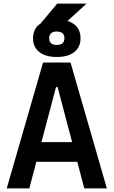

<svg xmlns="http://www.w3.org/2000/svg" viewBox="-20 -1038 626 1058"><path d="M187 -888.7 295.4 -1018.1H457L314.9 -888.7ZM17.1 0 217.3 -693.4H368.7L568.8 0H444.3L405.8 -146.5H180.2L141.6 0ZM208.5 -254.9H377.4L297.4 -558.1H288.6ZM293 -724.1Q231 -724.1 196.5 -751.2Q162.1 -778.3 162.1 -827.1Q162.1 -876.5 196.5 -903.3Q231 -930.2 293 -930.2Q355.5 -930.2 389.6 -903.3Q423.8 -876.5 423.8 -827.1Q423.8 -778.3 389.6 -751.2Q355.5 -724.1 293 -724.1ZM293 -790.5Q335 -790.5 335 -827.1Q335 -864.3 293 -864.3Q251 -864.3 251 -827.1Q251 -790.5 293 -790.5Z"/></svg>

Font: Cascadia Code SemiBold
Style: Regular
Weight: 600
Monospace: yes
Designer: Aaron Bell
Foundry: Saja Typeworks
Version: Version 2404.023; ttfautohint (v1.8.4)